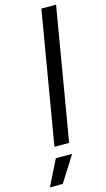

<svg xmlns="http://www.w3.org/2000/svg" viewBox="-189 -765 558 1010"><g transform="rotate(-15 90.0 -260.0)"><path d="M149.7 -720H229.7L108 0H28ZM19.5 60H108.2L19.7 200H-50.2Z"/></g></svg>

Font: Oak Sans Light Italic
Style: Regular
Weight: 400
Italic angle: -9.5°
Foundry: Erik Kennedy, Walven
Version: Version 1.000;Glyphs 3.1.2 (3151)